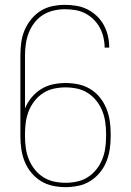

<svg xmlns="http://www.w3.org/2000/svg" viewBox="-20 -763 540 791"><path d="M250 8Q224 8 197.5 2.5Q171 -3 148.5 -17Q126 -31 109 -51.5Q92 -72 82 -96.5Q72 -121 68 -147.5Q64 -174 64 -200V-535Q64 -561 67.5 -587.5Q71 -614 81 -638Q91 -662 108 -683Q125 -704 147 -718Q169 -732 195 -737.5Q221 -743 247 -743Q271 -743 295 -739Q319 -735 340 -724.5Q361 -714 378.5 -697.5Q396 -681 407.5 -660Q419 -639 424.5 -615.5Q430 -592 430 -568V-567H411V-568Q411 -589 406 -610Q401 -631 390.5 -650Q380 -669 364.5 -684Q349 -699 330 -708.5Q311 -718 290 -721.5Q269 -725 247 -725Q224 -725 200.5 -719.5Q177 -714 157 -701.5Q137 -689 122 -669.5Q107 -650 98.5 -628Q90 -606 86.5 -582.5Q83 -559 83 -535V-316Q93 -341 110 -361.5Q127 -382 149.5 -396Q172 -410 198 -415.5Q224 -421 250 -421Q277 -421 303 -415.5Q329 -410 351.5 -396.5Q374 -383 391 -362Q408 -341 418 -316.5Q428 -292 432 -266Q436 -240 436 -213V-200Q436 -174 432 -147.5Q428 -121 418 -96.5Q408 -72 391 -51.5Q374 -31 351.5 -17Q329 -3 302.5 2.5Q276 8 250 8ZM250 -10Q274 -10 297.5 -15Q321 -20 341.5 -33Q362 -46 377 -65Q392 -84 401 -106Q410 -128 413.5 -152Q417 -176 417 -200V-213Q417 -237 413.5 -261Q410 -285 401 -307Q392 -329 377 -348Q362 -367 341.5 -380Q321 -393 297.5 -398Q274 -403 250 -403Q226 -403 202.5 -398Q179 -393 158.5 -380Q138 -367 123 -348Q108 -329 99 -307Q90 -285 86.5 -261Q83 -237 83 -213V-200Q83 -176 86.5 -152Q90 -128 99 -106Q108 -84 123 -65Q138 -46 158.5 -33Q179 -20 202.5 -15Q226 -10 250 -10Z"/></svg>

Font: Iosevka SS18 Thin
Style: Regular
Weight: 100
Monospace: yes
Designer: Belleve Invis
Foundry: Belleve Invis
Version: Version 25.1.1; ttfautohint (v1.8.4)